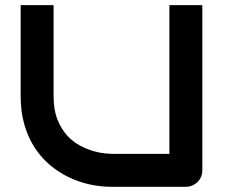

<svg xmlns="http://www.w3.org/2000/svg" viewBox="-20 -720 873 740"><path d="M759.8 -64Q759.8 -50.3 754.9 -38.6Q750 -26.9 741.2 -18.3Q732.4 -9.8 720.7 -4.9Q709 0 695.8 0H409.7Q369.1 0 327.6 -8.8Q286.1 -17.6 247.3 -35.9Q208.5 -54.2 174.3 -82.5Q140.1 -110.8 114.5 -149.7Q88.9 -188.5 74.2 -238.5Q59.6 -288.6 59.6 -350.1V-700.2H186.5V-350.1Q186.5 -296.4 201.4 -259.3Q216.3 -222.2 239.3 -197.3Q262.2 -172.4 289.6 -158.2Q316.9 -144 341.6 -137.2Q366.2 -130.4 385 -128.7Q403.8 -127 409.7 -127H632.8V-700.2H759.8Z"/></svg>

Font: Audiowide
Style: Regular
Weight: 400
Designer: Astigmatic (AOETI)
Foundry: Astigmatic (AOETI)
Version: Version 1.002